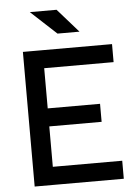

<svg xmlns="http://www.w3.org/2000/svg" viewBox="-60 -940 705 985"><g transform="rotate(-5 293.0 -447.0)"><path d="M78.1 0V-693.4H179.7V0ZM78.1 0V-92.8H537.1V0ZM78.1 -300.8V-393.6H449.2V-300.8ZM78.1 -600.6V-693.4H537.1V-600.6ZM263.2 -771.5 131.3 -893.6H269L376.5 -771.5Z"/></g></svg>

Font: Cascadia Mono
Style: Regular
Weight: 400
Monospace: yes
Designer: Aaron Bell
Foundry: Saja Typeworks
Version: Version 2404.023